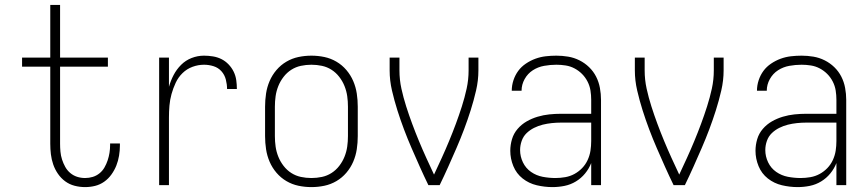

<svg xmlns="http://www.w3.org/2000/svg" viewBox="-20 -755 3540 783"><path d="M327 8Q305 8 284 2.5Q263 -3 246 -15.5Q229 -28 216.5 -46Q204 -64 197 -84.5Q190 -105 187.5 -126Q185 -147 185 -169V-483H70V-520H185V-735H225V-520H420V-483H225V-169Q225 -153 226.5 -136.5Q228 -120 233 -104.5Q238 -89 246 -74.5Q254 -60 266.5 -49.5Q279 -39 294.5 -34Q310 -29 327 -29Q343 -29 358 -33.5Q373 -38 385.5 -48Q398 -58 406 -72Q414 -86 419 -101Q424 -116 426.5 -131.5Q429 -147 429 -163V-170H469V-161Q469 -141 465.5 -120Q462 -99 454.5 -80Q447 -61 434.5 -43.5Q422 -26 405 -14Q388 -2 368 3Q348 8 327 8Z M629 0V-520H669V-401Q676 -426 688 -449Q700 -472 718.5 -490.5Q737 -509 761.5 -518.5Q786 -528 812 -528Q830 -528 848.5 -525Q867 -522 883 -514Q899 -506 912 -492.5Q925 -479 933 -462.5Q941 -446 943.5 -428Q946 -410 946 -392H906Q906 -411 901 -430.5Q896 -450 883 -464.5Q870 -479 851 -485Q832 -491 812 -491Q788 -491 765 -482.5Q742 -474 724.5 -457Q707 -440 696.5 -417.5Q686 -395 679.5 -371.5Q673 -348 671 -324Q669 -300 669 -276V0Z M1250 8Q1223 8 1197 2.5Q1171 -3 1148 -16.5Q1125 -30 1107.5 -50.5Q1090 -71 1079.5 -95.5Q1069 -120 1065 -146.5Q1061 -173 1061 -200V-320Q1061 -347 1065 -373.5Q1069 -400 1079.5 -424.5Q1090 -449 1107.5 -469.5Q1125 -490 1148 -503.5Q1171 -517 1197 -522.5Q1223 -528 1250 -528Q1277 -528 1303 -522.5Q1329 -517 1352 -503.5Q1375 -490 1392.5 -469.5Q1410 -449 1420.5 -424.5Q1431 -400 1435 -373.5Q1439 -347 1439 -320V-200Q1439 -173 1435 -146.5Q1431 -120 1420.5 -95.5Q1410 -71 1392.5 -50.5Q1375 -30 1352 -16.5Q1329 -3 1303 2.5Q1277 8 1250 8ZM1250 -29Q1272 -29 1293 -33.5Q1314 -38 1332 -49.5Q1350 -61 1363.5 -78.5Q1377 -96 1385 -116Q1393 -136 1396 -157Q1399 -178 1399 -200V-320Q1399 -342 1396 -363Q1393 -384 1385 -404Q1377 -424 1363.5 -441.5Q1350 -459 1332 -470.5Q1314 -482 1293 -486.5Q1272 -491 1250 -491Q1228 -491 1207 -486.5Q1186 -482 1168 -470.5Q1150 -459 1136.5 -441.5Q1123 -424 1115 -404Q1107 -384 1104 -363Q1101 -342 1101 -320V-200Q1101 -178 1104 -157Q1107 -136 1115 -116Q1123 -96 1136.5 -78.5Q1150 -61 1168 -49.5Q1186 -38 1207 -33.5Q1228 -29 1250 -29Z M1727 0Q1709 -37 1692 -75Q1675 -113 1658.5 -151Q1642 -189 1627.5 -227.5Q1613 -266 1600.5 -305.5Q1588 -345 1578.5 -386Q1569 -427 1569 -468V-520H1609V-468Q1609 -430 1617 -393.5Q1625 -357 1636.5 -321Q1648 -285 1661 -250Q1674 -215 1688.5 -180Q1703 -145 1718.5 -111Q1734 -77 1750 -43Q1766 -77 1781.5 -111Q1797 -145 1811.5 -180Q1826 -215 1839 -250Q1852 -285 1863.5 -321Q1875 -357 1883 -393.5Q1891 -430 1891 -468V-520H1931V-468Q1931 -427 1921.5 -386Q1912 -345 1899.5 -305.5Q1887 -266 1872.5 -227.5Q1858 -189 1841.5 -151Q1825 -113 1808 -75Q1791 -37 1773 0Z M2233 8Q2201 8 2169 0.5Q2137 -7 2111.5 -27Q2086 -47 2073.5 -77.5Q2061 -108 2061 -140Q2061 -164 2068 -187.5Q2075 -211 2091 -229.5Q2107 -248 2128 -260Q2149 -272 2172.5 -279Q2196 -286 2220 -288.5Q2244 -291 2268 -291H2391V-348Q2391 -367 2388 -386Q2385 -405 2376 -422.5Q2367 -440 2353.5 -453.5Q2340 -467 2323 -476Q2306 -485 2287 -488Q2268 -491 2249 -491Q2224 -491 2199 -486.5Q2174 -482 2153 -468.5Q2132 -455 2119.5 -432.5Q2107 -410 2107 -385H2067Q2067 -407 2074 -428Q2081 -449 2093.5 -466Q2106 -483 2124.5 -495.5Q2143 -508 2163.5 -515.5Q2184 -523 2205.5 -525.5Q2227 -528 2249 -528Q2273 -528 2297 -524Q2321 -520 2343 -509Q2365 -498 2382.5 -481Q2400 -464 2411 -442.5Q2422 -421 2426.5 -396.5Q2431 -372 2431 -348V0H2391V-90Q2382 -67 2366 -47.5Q2350 -28 2328.5 -15Q2307 -2 2282.5 3Q2258 8 2233 8ZM2245 -29Q2265 -29 2285 -32.5Q2305 -36 2322.5 -45.5Q2340 -55 2354 -69.5Q2368 -84 2376.5 -102.5Q2385 -121 2388 -140.5Q2391 -160 2391 -180V-255H2268Q2249 -255 2230 -253Q2211 -251 2193 -246.5Q2175 -242 2158 -233.5Q2141 -225 2127.5 -212Q2114 -199 2107.5 -180.5Q2101 -162 2101 -143Q2101 -117 2112.5 -93Q2124 -69 2145.5 -54Q2167 -39 2193 -34Q2219 -29 2245 -29Z M2727 0Q2709 -37 2692 -75Q2675 -113 2658.5 -151Q2642 -189 2627.5 -227.5Q2613 -266 2600.5 -305.5Q2588 -345 2578.5 -386Q2569 -427 2569 -468V-520H2609V-468Q2609 -430 2617 -393.5Q2625 -357 2636.5 -321Q2648 -285 2661 -250Q2674 -215 2688.5 -180Q2703 -145 2718.5 -111Q2734 -77 2750 -43Q2766 -77 2781.5 -111Q2797 -145 2811.5 -180Q2826 -215 2839 -250Q2852 -285 2863.5 -321Q2875 -357 2883 -393.5Q2891 -430 2891 -468V-520H2931V-468Q2931 -427 2921.5 -386Q2912 -345 2899.5 -305.5Q2887 -266 2872.5 -227.5Q2858 -189 2841.5 -151Q2825 -113 2808 -75Q2791 -37 2773 0Z M3233 8Q3201 8 3169 0.5Q3137 -7 3111.5 -27Q3086 -47 3073.5 -77.5Q3061 -108 3061 -140Q3061 -164 3068 -187.5Q3075 -211 3091 -229.5Q3107 -248 3128 -260Q3149 -272 3172.5 -279Q3196 -286 3220 -288.5Q3244 -291 3268 -291H3391V-348Q3391 -367 3388 -386Q3385 -405 3376 -422.5Q3367 -440 3353.5 -453.5Q3340 -467 3323 -476Q3306 -485 3287 -488Q3268 -491 3249 -491Q3224 -491 3199 -486.5Q3174 -482 3153 -468.5Q3132 -455 3119.5 -432.5Q3107 -410 3107 -385H3067Q3067 -407 3074 -428Q3081 -449 3093.5 -466Q3106 -483 3124.5 -495.5Q3143 -508 3163.5 -515.5Q3184 -523 3205.5 -525.5Q3227 -528 3249 -528Q3273 -528 3297 -524Q3321 -520 3343 -509Q3365 -498 3382.5 -481Q3400 -464 3411 -442.5Q3422 -421 3426.5 -396.5Q3431 -372 3431 -348V0H3391V-90Q3382 -67 3366 -47.5Q3350 -28 3328.5 -15Q3307 -2 3282.5 3Q3258 8 3233 8ZM3245 -29Q3265 -29 3285 -32.5Q3305 -36 3322.5 -45.5Q3340 -55 3354 -69.5Q3368 -84 3376.5 -102.5Q3385 -121 3388 -140.5Q3391 -160 3391 -180V-255H3268Q3249 -255 3230 -253Q3211 -251 3193 -246.5Q3175 -242 3158 -233.5Q3141 -225 3127.5 -212Q3114 -199 3107.5 -180.5Q3101 -162 3101 -143Q3101 -117 3112.5 -93Q3124 -69 3145.5 -54Q3167 -39 3193 -34Q3219 -29 3245 -29Z"/></svg>

Font: Iosevka Term Curly Extralight
Style: Regular
Weight: 200
Designer: Belleve Invis
Foundry: Belleve Invis
Version: Version 32.3.0